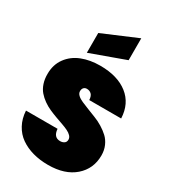

<svg xmlns="http://www.w3.org/2000/svg" viewBox="-239 -1123 1103 1245"><g transform="rotate(30 312.5 -500.0)"><path d="M597.2 -219.2Q597.2 -119.6 524.9 -56.4Q452.6 6.8 327.1 6.8Q265.6 6.8 213.4 -7.6Q161.1 -22 120.6 -50.3Q80.1 -78.6 55.7 -123.8Q31.2 -168.9 27.8 -227.1H264.2Q268.6 -166 317.9 -166Q335.9 -166 348.4 -174.8Q360.8 -183.6 360.8 -201.2Q360.8 -216.3 349.1 -228.8Q337.4 -241.2 318.1 -250.5Q298.8 -259.8 273.7 -268.6Q248.5 -277.3 220.9 -287.4Q193.4 -297.4 165.8 -309.6Q138.2 -321.8 113.5 -339.4Q88.9 -356.9 69.8 -378.9Q50.8 -400.9 40 -433.1Q29.3 -465.3 29.8 -503.9Q29.8 -572.8 66.4 -622.6Q103 -672.4 163.6 -696.3Q224.1 -720.2 300.8 -720.2Q430.2 -720.2 506.8 -660.2Q583.5 -600.1 587.9 -491.2H349.1Q347.7 -521 334 -533.9Q320.3 -546.9 299.8 -546.9Q285.6 -546.9 276.9 -537.6Q268.1 -528.3 268.1 -511.2Q268.1 -495.6 282.2 -482.2Q296.4 -468.8 319.6 -459Q342.8 -449.2 372.3 -437.3Q401.9 -425.3 432.6 -413.6Q463.4 -401.9 492.9 -383.8Q522.5 -365.7 545.7 -344.2Q568.8 -322.8 583 -290.5Q597.2 -258.3 597.2 -219.2ZM182.1 -897 440.9 -1006.8V-842.8L182.1 -749Z"/></g></svg>

Font: SVN-Poppins Black
Style: Regular
Weight: 900
Designer: Ninad Kale (Devanagari), Jonny Pinhorn (Latin)
Foundry: Indian Type Foundry
Version: Version 3.002 2017